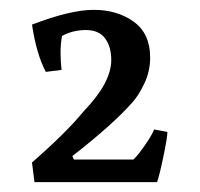

<svg xmlns="http://www.w3.org/2000/svg" viewBox="-20 -685 407 390"><path d="M106 -612Q103 -596 103 -578.5Q103 -561 105 -543L73 -539Q54 -575 45 -635Q123 -665 170.5 -665Q218 -665 251.5 -641Q285 -617 285 -568Q285 -540 273 -515Q261 -490 248 -476Q208 -431 127 -368L130 -361H251Q259 -368 274 -389.5Q289 -411 293 -422L320 -417Q320 -406 312 -367.5Q304 -329 299 -315H50L45 -355Q115 -416 150 -459Q206 -517 206 -563Q206 -590 193.5 -607Q181 -624 154.5 -624Q128 -624 106 -612Z"/></svg>

Font: Buenard
Style: Regular
Weight: 400
Designer: Gustavo Ibarra
Foundry: FontFuror
Version: Version 1.001 2011